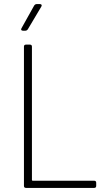

<svg xmlns="http://www.w3.org/2000/svg" viewBox="-20 -918 515 938"><path d="M97 -10V-690Q97 -700 107 -700H126Q136 -700 136 -690V-39Q136 -35 140 -35H440Q450 -35 450 -25V-10Q450 0 440 0H107Q97 0 97 -10ZM85 -780 147 -891Q152 -898 159 -898H175Q181 -898 183 -894.5Q185 -891 182 -886L116 -775Q111 -768 104 -768H92Q86 -768 84 -771.5Q82 -775 85 -780Z"/></svg>

Font: Barlow Semi Condensed ExLight
Style: Regular
Weight: 275
Width: 4
Designer: Jeremy Tribby
Foundry: Tribby Type
Version: Version 1.408